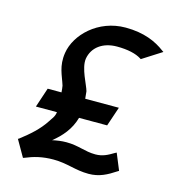

<svg xmlns="http://www.w3.org/2000/svg" viewBox="-95 -669 690 766"><g transform="rotate(15 250.5 -286.0)"><path d="M30 -50 69 18 73 17C109 2 143 -7 189 -7C247 -7 282 12 338 12C382 12 413 -5 448 -28L453 -31L425 -99L419 -96C394 -81 374 -70 344 -70C300 -70 272 -87 221 -87C200 -87 182 -84 163 -80C199 -109 230 -144 244 -194H360L387 -274H248C247 -283 246 -294 245 -304C239 -328 203 -388 209 -429C217 -477 258 -508 317 -508C362 -508 396 -500 418 -486L421 -484L501 -535L495 -539C458 -567 407 -590 331 -590C217 -590 135 -507 123 -430C114 -373 135 -340 147 -301C149 -292 149 -284 150 -274H93L66 -193H153C150 -172 140 -164 131 -149C107 -112 73 -82 34 -52Z"/></g></svg>

Font: Charger Sport
Style: SeBdExtObl
Weight: 600
Designer: Jasper
Foundry: Cannot Into Space Fonts
Version: Version 1.1